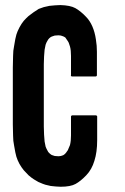

<svg xmlns="http://www.w3.org/2000/svg" viewBox="-20 -708 480 738"><path d="M252.9 -419.9Q252.9 -444.3 252.9 -493.2Q252.9 -503.9 252 -512.7Q251 -522.5 249 -529.3Q246.1 -537.1 244.1 -543.9Q241.2 -549.8 237.3 -554.7Q234.4 -559.6 231.4 -563.5Q227.5 -566.4 222.7 -568.4Q217.8 -570.3 213.9 -571.3Q209 -572.3 205.1 -572.3Q197.3 -572.3 190.4 -571.3Q183.6 -569.3 178.7 -567.4Q173.8 -565.4 168.9 -560.5Q165 -556.6 162.1 -550.8Q158.2 -544.9 155.3 -536.1Q153.3 -527.3 151.4 -516.6Q150.4 -504.9 149.4 -491.2Q148.4 -476.6 148.4 -460.9Q148.4 -380.9 148.4 -221.7Q148.4 -204.1 149.4 -190.4Q150.4 -175.8 151.4 -164.1Q153.3 -153.3 155.3 -144.5Q158.2 -136.7 162.1 -129.9Q165 -123 169.9 -119.1Q173.8 -115.2 178.7 -112.3Q183.6 -110.4 190.4 -108.4Q197.3 -107.4 205.1 -107.4Q209 -107.4 213.9 -108.4Q217.8 -109.4 222.7 -111.3Q226.6 -113.3 230.5 -117.2Q234.4 -121.1 237.3 -126Q241.2 -129.9 243.2 -136.7Q246.1 -142.6 249 -150.4Q251 -158.2 252 -168Q252.9 -176.8 252.9 -187.5Q252.9 -211.9 252.9 -259.8Q252.9 -261.7 253.9 -262.7Q255.9 -264.6 257.8 -264.6Q288.1 -264.6 348.6 -264.6Q350.6 -264.6 352.5 -262.7Q353.5 -261.7 353.5 -259.8Q353.5 -229.5 353.5 -168.9Q353.5 -123 342.8 -89.8Q333 -56.6 311.5 -34.2Q290 -11.7 270.5 -1Q251 9.8 212.9 9.8Q204.1 9.8 194.3 8.8Q184.6 7.8 174.8 6.8Q165 4.9 154.3 2Q144.5 -1 133.8 -5.9Q127.9 -7.8 122.1 -11.7Q117.2 -14.6 110.4 -18.6Q105.5 -21.5 100.6 -25.4Q94.7 -30.3 89.8 -34.2Q81.1 -43 71.3 -53.7Q62.5 -64.5 54.7 -78.1Q46.9 -92.8 43 -105.5Q39.1 -118.2 34.2 -148.4Q30.3 -166 30.3 -186.5Q29.3 -206.1 29.3 -229.5Q29.3 -230.5 29.3 -232.4Q29.3 -233.4 29.3 -233.4Q29.3 -233.4 29.3 -233.4Q29.3 -302.7 29.3 -442.4Q29.3 -443.4 29.3 -443.4Q29.3 -443.4 29.3 -443.4Q29.3 -445.3 29.3 -448.2Q29.3 -472.7 30.3 -493.2Q30.3 -513.7 34.2 -531.2Q39.1 -562.5 43 -575.2Q46.9 -587.9 54.7 -602.5Q62.5 -617.2 71.3 -627.9Q81.1 -638.7 89.8 -646.5Q99.6 -654.3 109.4 -661.1Q119.1 -668 128.9 -673.8Q138.7 -677.7 148.4 -680.7Q159.2 -683.6 169.9 -685.5Q180.7 -686.5 191.4 -687.5Q203.1 -688.5 211.9 -688.5Q250 -687.5 269.5 -676.8Q289.1 -666 310.5 -643.6Q325.2 -628.9 335 -606.4Q344.7 -584 348.6 -556.6Q350.6 -544.9 351.6 -532.2Q352.5 -520.5 352.5 -508.8Q352.5 -478.5 352.5 -419.9Q352.5 -417 351.6 -416Q349.6 -414.1 347.7 -414.1Q317.4 -414.1 256.8 -414.1Q254.9 -414.1 252.9 -416Q252 -417 252.9 -419.9Z"/></svg>

Font: Typeface
Style: Regular
Weight: 400
Version: Version 1.0